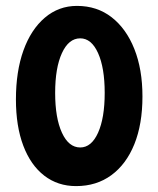

<svg xmlns="http://www.w3.org/2000/svg" viewBox="-20 -628 537 651"><path d="M238 3Q176 3 130 -32.5Q84 -68 59 -134Q34 -200 34 -291Q34 -386 59.5 -457Q85 -528 132 -568Q179 -608 241 -608Q309 -608 358.5 -569.5Q408 -531 435.5 -462Q463 -393 463 -301Q463 -207 435.5 -139Q408 -71 357.5 -34Q307 3 238 3ZM252 -128Q290 -128 312.5 -178Q335 -228 335 -313Q335 -398 312.5 -448Q290 -498 252 -498Q213 -498 190 -448Q167 -398 167 -313Q167 -228 190 -178Q213 -128 252 -128Z"/></svg>

Font: DynaPuff Condensed
Style: Regular
Weight: 400
Width: 3
Designer: Toshi Omagari, Jennifer Daniel
Foundry: Google Fonts
Version: Version 2.000